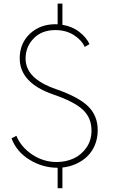

<svg xmlns="http://www.w3.org/2000/svg" viewBox="-20 -895 618 1041"><path d="M292.5 14.6Q211.4 14.6 140.6 -28.6Q69.8 -71.8 42.5 -145L68.8 -158.7Q94.2 -97.2 154.8 -56.9Q215.3 -16.6 287.6 -16.6Q336.4 -16.6 378.7 -35.6Q420.9 -54.7 448.5 -94.5Q476.1 -134.3 476.1 -187.5Q476.1 -255.9 429.4 -299.8Q382.8 -343.8 269 -382.8Q86.9 -445.3 86.9 -579.1Q86.9 -659.7 141.8 -711.7Q196.8 -763.7 281.7 -763.7Q289.1 -763.7 292.5 -763.2V-875.5H318.4V-760.7H317.4Q370.6 -752.4 409.4 -722.4Q448.2 -692.4 465.3 -655.8L439.5 -640.6Q422.9 -677.7 380.4 -704.8Q337.9 -731.9 280.3 -731.9Q206.1 -731.9 162.4 -686.5Q118.7 -641.1 118.7 -578.1Q118.7 -522.5 159.7 -481.4Q200.7 -440.4 285.6 -411.1Q406.2 -369.1 458 -318.4Q509.8 -267.6 509.8 -189Q509.8 -145 494.4 -108.4Q479 -71.8 452.6 -46.6Q426.3 -21.5 391.8 -6.1Q357.4 9.3 318.4 13.2V125.5H292.5Z"/></svg>

Font: Spartan MB ExtLt
Style: Regular
Weight: 200
Designer: Matt Bailey, Mirko Velimirovic
Foundry: Matt Bailey
Version: Version 1.005